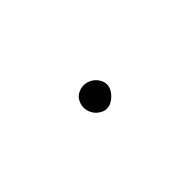

<svg xmlns="http://www.w3.org/2000/svg" viewBox="-22 -313 145 145"><g transform="rotate(45 50.0 -240.5)"><path d="M38 -240Q38 -237 39.5 -234Q41 -231 44 -229.5Q47 -228 50 -228Q53 -228 56 -229.5Q59 -231 61 -234Q63 -237 63 -240Q63 -243 61 -246Q59 -249 56 -251Q53 -253 50 -253Q47 -253 44 -251Q41 -249 39.5 -246Q38 -243 38 -240Z"/></g></svg>

Font: Linefont Thin
Style: Regular
Weight: 100
Monospace: yes
Version: Version 3.002;gftools[0.9.33]